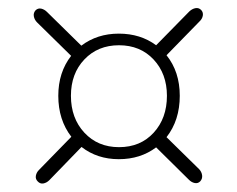

<svg xmlns="http://www.w3.org/2000/svg" viewBox="-20 -581 581 471"><path d="M75.5 -164 155 -245.5Q123 -287 123 -346Q123 -403.5 154.5 -444L71 -526Q64.5 -532.5 63 -541Q61.5 -549.5 67.5 -556Q73.5 -561.5 81.2 -559.8Q89 -558 95.5 -551.5L179.5 -469Q218.5 -498.5 271.5 -498.5Q324.5 -498.5 363 -470L444.5 -553Q451.5 -559.5 459.5 -561Q467.5 -562.5 473.5 -556.5Q479 -550.5 477.5 -542.5Q476 -534.5 469.5 -528.5L388.5 -445.5Q421 -405 421 -346Q421 -286 388.5 -244.5L468 -166.5Q474.5 -160 475.8 -151.2Q477 -142.5 471 -136Q465.5 -130.5 457.8 -132Q450 -133.5 443.5 -140L363 -219.5Q324.5 -190.5 271.5 -190.5Q218.5 -190.5 180 -220.5L101 -139Q94.5 -132.5 86.5 -131Q78.5 -129.5 72.5 -136Q66.5 -142 68 -150Q69.5 -158 75.5 -164ZM272 -220Q324.5 -220 357 -255.5Q389.5 -291 389.5 -346Q389.5 -400 356.8 -435Q324 -470 272 -470Q220 -470 187 -435.2Q154 -400.5 154 -346Q154 -291 187 -255.5Q220 -220 272 -220Z"/></svg>

Font: Fraunces 72pt SuperSoft Thin
Style: Regular
Weight: 100
Version: Version 1.000;[b76b70a41]